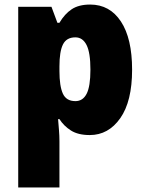

<svg xmlns="http://www.w3.org/2000/svg" viewBox="-20 -583 639 843"><path d="M376 -563Q462 -563 511 -488.5Q560 -414 560 -277Q560 -138 508 -64Q456 10 374 10Q323 10 291.5 -10Q260 -30 241 -60H235Q237 -35 239 -11Q241 13 241 37V240H60V-553H206L232 -483H241Q264 -522 295 -542.5Q326 -563 376 -563ZM311 -419Q272 -419 256.5 -388Q241 -357 241 -292V-271Q241 -205 256 -172Q271 -139 311 -139Q344 -139 360.5 -171.5Q377 -204 377 -277Q377 -352 360 -385.5Q343 -419 311 -419Z"/></svg>

Font: Noto Sans Malayalam SemiCondensed Black
Style: Regular
Weight: 900
Width: 4
Designer: Jelle Bosma - Monotype Design Team
Foundry: Monotype Imaging Inc.
Version: Version 2.104; ttfautohint (v1.8.4.7-5d5b)